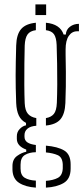

<svg xmlns="http://www.w3.org/2000/svg" viewBox="-20 -709 383 878"><path d="M144 149Q97 146 67.8 127.5Q38.5 109 37 68Q37 63.5 37 59.2Q37 55 37 50Q37 19 58.5 3.8Q80 -11.5 100 -15V-25Q57 -41 57 -74Q57 -78 57 -80.2Q57 -82.5 57 -86Q57 -105.5 70.2 -119.2Q83.5 -133 99 -136V-147Q76.5 -158.5 66 -180.8Q55.5 -203 54 -238Q52.5 -276.5 52 -306.5Q51.5 -336.5 51.5 -364.5Q51.5 -392.5 52.2 -425Q53 -457.5 54 -501Q55.5 -551.5 76.5 -576Q97.5 -600.5 144 -605V-571Q117 -567.5 105.8 -551.2Q94.5 -535 93 -501Q92 -467.5 91.5 -418.8Q91 -370 91.2 -320.8Q91.5 -271.5 93 -237Q94.5 -203.5 108 -188.2Q121.5 -173 146 -169V-134Q119 -132 105.5 -120.5Q92 -109 92 -91Q92 -89.5 92 -87.5Q92 -85.5 92 -84Q92 -67 105.2 -58Q118.5 -49 144 -46V-13Q114 -12.5 94 -0.5Q74 11.5 74 44Q74 47.5 74 52Q74 56.5 74 62Q74 92.5 93.2 104Q112.5 115.5 144 117ZM190 149V118Q224 115.5 244.8 104.2Q265.5 93 267 61Q267 56.5 267 52Q267 47.5 267 43Q265.5 10 244 0.5Q222.5 -9 190 -12V-43Q243.5 -38.5 273.2 -21Q303 -3.5 303 43Q303 47.5 303 52.5Q303 57.5 303 62Q303 109 271.2 127.8Q239.5 146.5 190 149ZM190 -135V-169Q214 -173 226.2 -188Q238.5 -203 240 -239Q241.5 -276.5 241.8 -323.2Q242 -370 241.2 -417.2Q240.5 -464.5 239 -504Q237.5 -537 227 -552.2Q216.5 -567.5 190 -571V-605Q255 -599 271 -551H281Q282 -573 299.5 -586.5Q317 -600 341 -600V-566H333Q309 -566 294.5 -544.8Q280 -523.5 280 -483V-459Q281 -414.5 281.2 -380.2Q281.5 -346 281 -312.8Q280.5 -279.5 279 -238Q277 -188.5 256.8 -164Q236.5 -139.5 190 -135ZM142 -640V-689H191V-640Z"/></svg>

Font: Big Shoulders Stencil Text Thin Thin
Style: Regular
Weight: 250
Version: Version 2.001